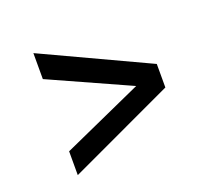

<svg xmlns="http://www.w3.org/2000/svg" viewBox="-86 -674 732 667"><g transform="rotate(-20 280.0 -340.5)"><path d="M96 -115V-203L458 -366L486 -345V-297ZM96 -470V-566L486 -384V-328L458 -307Z"/></g></svg>

Font: Roboto Serif Medium
Style: Regular
Weight: 500
Designer: Greg Gazdowicz
Foundry: Commercial Type
Version: Version 1.008